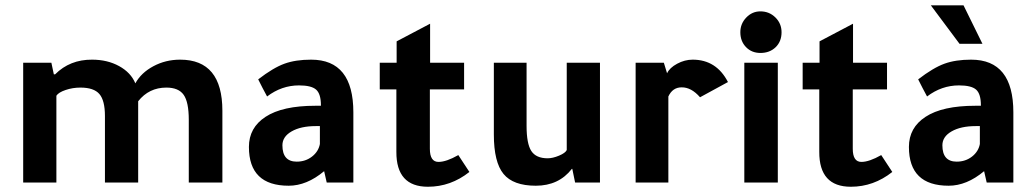

<svg xmlns="http://www.w3.org/2000/svg" viewBox="-20 -692 3930 728"><path d="M189 -410.2Q245.1 -466.3 329.1 -465.8Q387.2 -465.8 431.6 -441.4Q476.1 -417 493.2 -376Q515.1 -416 561.5 -440.9Q607.9 -465.8 663.1 -465.8Q823.2 -465.8 823.2 -272V0H695.8V-237.8Q695.8 -304.7 676.5 -332.3Q657.2 -359.9 610.8 -359.9Q544.9 -359.9 503.9 -308.1V0H377.9V-252Q377.9 -311 356.9 -335.4Q335.9 -359.9 285.2 -359.9Q255.4 -359.9 228.8 -350.8Q202.1 -341.8 193.8 -329.1V0H67.9V-454.1H174.8L184.1 -410.2Z M1319.8 0H1218.8L1209 -43Q1143.1 12.2 1074.7 12.2Q923.8 12.2 923.8 -134.8Q923.8 -208 986.8 -249Q1050.8 -291 1175.8 -291H1196.8V-293Q1196.8 -335.9 1178.7 -352.1Q1160.6 -368.2 1113.8 -368.2Q1047.9 -368.2 992.7 -326.2Q974.6 -359.4 959 -391.1Q1016.1 -435.1 1058.3 -450.4Q1100.6 -465.8 1159.7 -465.8Q1319.8 -465.8 1319.8 -266.1ZM1192.9 -213.9H1177.7Q1120.6 -213.9 1085.7 -193.8Q1050.8 -173.8 1050.8 -141.1Q1050.8 -79.1 1105 -79.1Q1138.2 -79.1 1162.8 -98.1Q1187.5 -117.2 1192.9 -146Z M1739.7 -353H1609.9V-127.9Q1609.9 -78.1 1642.6 -78.1Q1672.4 -78.1 1717.8 -104L1759.8 -40Q1689 16.1 1602.5 16.1Q1482.4 16.1 1482.9 -116.2V-353H1419.9V-454.1H1483.9V-535.2Q1533.7 -562 1610.8 -602.1V-454.1H1739.7Z M2148.4 -51.8Q2098.6 12.2 2011.7 12.2Q1925.8 12.2 1889.2 -32.5Q1852.5 -77.1 1852.5 -182.1V-454.1H1976.6V-214.8Q1976.6 -147 1994.6 -119.4Q2012.7 -91.8 2056.6 -91.8Q2075.7 -91.8 2099.6 -101.8Q2123.5 -111.8 2128.9 -123V-454.1H2254.9V0H2160.6L2149.9 -51.8Z M2497.1 -454.1 2509.3 -414.1Q2519 -435.1 2547.6 -450.4Q2576.2 -465.8 2606.4 -465.8Q2696.3 -465.8 2740.2 -380.9L2634.3 -323.2Q2601.1 -361.3 2564.5 -360.8Q2530.3 -360.8 2514.2 -326.2V0H2390.1V-454.1Z M2929.2 -454.1V0H2802.2V-454.1ZM2787.1 -569.8Q2787.1 -602.1 2809.6 -625.5Q2832 -648.9 2863.3 -648.9Q2896.5 -648.9 2919.9 -626Q2943.4 -603 2943.4 -569.8Q2943.4 -534.7 2920.9 -512.9Q2898.4 -491.2 2863.3 -491.2Q2830.1 -491.2 2808.6 -513.4Q2787.1 -535.6 2787.1 -569.8Z M3343.3 -353H3213.4V-127.9Q3213.4 -78.1 3246.1 -78.1Q3275.9 -78.1 3321.3 -104L3363.3 -40Q3292.5 16.1 3206.1 16.1Q3085.9 16.1 3086.4 -116.2V-353H3023.4V-454.1H3087.4V-535.2Q3137.2 -562 3214.4 -602.1V-454.1H3343.3Z M3822.3 0H3721.2L3711.4 -43Q3645.5 12.2 3577.1 12.2Q3426.3 12.2 3426.3 -134.8Q3426.3 -208 3489.3 -249Q3553.2 -291 3678.2 -291H3699.2V-293Q3699.2 -335.9 3681.2 -352.1Q3663.1 -368.2 3616.2 -368.2Q3550.3 -368.2 3495.1 -326.2Q3477.1 -359.4 3461.4 -391.1Q3518.6 -435.1 3560.8 -450.4Q3603 -465.8 3662.1 -465.8Q3822.3 -465.8 3822.3 -266.1ZM3695.3 -213.9H3680.2Q3623 -213.9 3588.1 -193.8Q3553.2 -173.8 3553.2 -141.1Q3553.2 -79.1 3607.4 -79.1Q3640.6 -79.1 3665.3 -98.1Q3689.9 -117.2 3695.3 -146ZM3618.2 -525.9 3509.3 -671.9H3633.3L3705.1 -525.9Z"/></svg>

Font: Tajawal
Style: Bold
Weight: 700
Designer: Boutros Fonts
Foundry: Created by Boutros International 2017
Version: Version 1.700